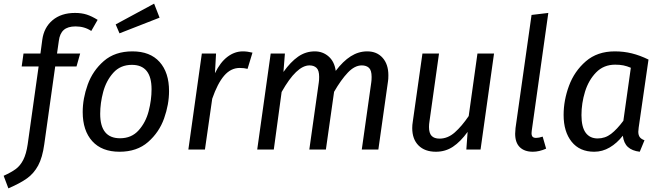

<svg xmlns="http://www.w3.org/2000/svg" viewBox="-83 -821 3633 1054"><path d="M240 -597 230 -527H357L337 -456H220L160 -29Q150 44 126.5 87.5Q103 131 65.5 158Q28 185 -37 213L-63 144Q-21 125 3.5 107Q28 89 44.5 57Q61 25 69 -29L129 -456H36L46 -527H139L149 -602Q158 -670 205.5 -710Q253 -750 329 -750Q365 -750 393 -741Q421 -732 453 -712L418 -651Q381 -676 332 -676Q289 -676 267 -656.5Q245 -637 240 -597Z M371 -206Q371 -280 398.5 -356.5Q426 -433 487 -486Q548 -539 644 -539Q741 -539 793 -481Q845 -423 845 -321Q845 -248 818 -171.5Q791 -95 730 -41.5Q669 12 573 12Q476 12 423.5 -46Q371 -104 371 -206ZM749 -331Q749 -465 641 -465Q578 -465 539 -421.5Q500 -378 483.5 -316.5Q467 -255 467 -196Q467 -62 576 -62Q639 -62 678 -105.5Q717 -149 733 -210.5Q749 -272 749 -331ZM793 -724 573 -638 552 -687 763 -801Z M1303 -532 1276 -443Q1257 -448 1233 -448Q1184 -448 1147.5 -405.5Q1111 -363 1082 -279L1042 0H951L1025 -527H1103L1097 -419Q1126 -479 1165.5 -509Q1205 -539 1250 -539Q1275 -539 1303 -532Z M2049 -408Q2049 -386 2047 -375L1994 0H1903L1955 -368Q1957 -380 1957 -399Q1957 -435 1942.5 -448.5Q1928 -462 1903 -462Q1864 -462 1826.5 -422.5Q1789 -383 1751 -317L1706 0H1615L1667 -368Q1669 -380 1669 -399Q1669 -435 1654.5 -448.5Q1640 -462 1616 -462Q1545 -462 1463 -316L1420 0H1329L1403 -527H1481L1473 -426Q1512 -481 1553.5 -510Q1595 -539 1645 -539Q1689 -539 1721 -511Q1753 -483 1760 -432Q1800 -485 1842.5 -512Q1885 -539 1933 -539Q1986 -539 2017.5 -503.5Q2049 -468 2049 -408Z M2180 -118Q2180 -135 2183 -153L2236 -527H2327L2275 -157Q2272 -139 2272 -124Q2272 -90 2286.5 -75Q2301 -60 2330 -60Q2375 -60 2413.5 -94Q2452 -128 2490 -184L2538 -527H2629L2555 0H2477L2484 -97Q2445 -43 2403.5 -15.5Q2362 12 2310 12Q2249 12 2214.5 -22.5Q2180 -57 2180 -118Z M2836 -103Q2835 -98 2835 -90Q2835 -76 2841 -70Q2847 -64 2860 -64Q2875 -64 2896 -71L2915 -5Q2877 12 2842 12Q2796 12 2770.5 -13Q2745 -38 2745 -87Q2745 -96 2747 -118L2835 -739L2927 -750Z M3477 -494 3423 -120Q3421 -104 3421 -98Q3421 -80 3428.5 -69Q3436 -58 3455 -51L3429 12Q3387 7 3364 -14Q3341 -35 3336 -76Q3304 -35 3264 -11.5Q3224 12 3179 12Q3099 12 3055 -43Q3011 -98 3011 -190Q3011 -270 3040.5 -350Q3070 -430 3133 -484.5Q3196 -539 3292 -539Q3341 -539 3385.5 -528Q3430 -517 3477 -494ZM3109 -189Q3109 -124 3132 -92.5Q3155 -61 3198 -61Q3239 -61 3271.5 -86Q3304 -111 3339 -158L3380 -449Q3359 -458 3339.5 -462Q3320 -466 3294 -466Q3231 -466 3189.5 -423.5Q3148 -381 3128.5 -317.5Q3109 -254 3109 -189Z"/></svg>

Font: FiraGO
Style: Italic
Weight: 400
Italic angle: -8°
Designer: bBox Type GmbH
Foundry: bBox Type GmbH
Version: Version 1.001